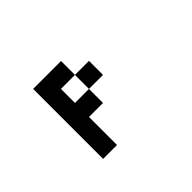

<svg xmlns="http://www.w3.org/2000/svg" viewBox="-95 -927 1078 1078"><g transform="rotate(-45 444.5 -388.0)"><path d="M444.3 -444.3Q444.3 -471.7 444.3 -555.7Q471.7 -555.7 555.7 -555.7Q555.7 -527.3 555.7 -444.3Q527.3 -444.3 444.3 -444.3ZM222.7 -110.4Q222.7 -250 222.7 -666Q277.3 -666 444.3 -666Q444.3 -638.7 444.3 -555.7Q416 -555.7 333 -555.7Q333 -527.3 333 -444.3Q360.4 -444.3 444.3 -444.3Q444.3 -416 444.3 -333Q416 -333 333 -333Q333 -277.3 333 -110.4Q305.7 -110.4 222.7 -110.4Z"/></g></svg>

Font: leko majuna
Style: pona
Weight: 400
Designer: Kelsey Higham
Version: Version 2.0